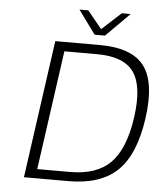

<svg xmlns="http://www.w3.org/2000/svg" viewBox="-58 -921 824 972"><g transform="rotate(5 354.0 -435.0)"><path d="M326.2 0H100.1L198.2 -700.2H424.3Q588.4 -700.2 650.6 -617.2Q712.9 -534.2 687 -350.1Q661.1 -166 575.7 -83Q490.2 0 326.2 0ZM415.5 -652.8H248.5L163.6 -46.9H330.6Q466.3 -46.9 536.4 -118.2Q606.4 -189.5 629.4 -350.1Q651.9 -510.3 601.3 -581.5Q550.8 -652.8 415.5 -652.8ZM566.4 -870.1 446.3 -750H393.6L306.2 -870.1H351.1L423.8 -780.8L521.5 -870.1Z"/></g></svg>

Font: Fivo Sans Light
Style: Regular
Weight: 300
Designer: Alexander Slobzheninov
Foundry: Alexander Slobzheninov
Version: 1.0